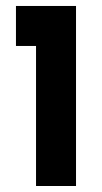

<svg xmlns="http://www.w3.org/2000/svg" viewBox="-20 -620 340 640"><path d="M100.1 0V-466.8H33.2V-600.1H233.4V0Z"/></svg>

Font: Malkor
Style: Bold
Weight: 700
Version: Version 1.3